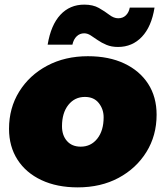

<svg xmlns="http://www.w3.org/2000/svg" viewBox="-20 -800 716 830"><path d="M316 10Q226 10 159 -21.5Q92 -53 55.5 -110Q19 -167 19 -243Q19 -333 63 -404Q107 -475 184 -516Q261 -557 360 -557Q451 -557 517.5 -525.5Q584 -494 620.5 -437.5Q657 -381 657 -304Q657 -214 613 -143Q569 -72 492.5 -31Q416 10 316 10ZM329 -166Q373 -166 400.5 -200.5Q428 -235 428 -293Q428 -328 407 -354.5Q386 -381 347 -381Q303 -381 275.5 -346.5Q248 -312 248 -254Q248 -215 269.5 -190.5Q291 -166 329 -166ZM490 -597Q462 -597 440.5 -606Q419 -615 402.5 -626.5Q386 -638 372 -647Q358 -656 344 -656Q325 -656 311.5 -643Q298 -630 293 -607H186Q200 -692 241 -736Q282 -780 344 -780Q382 -780 407.5 -765.5Q433 -751 452.5 -736Q472 -721 491 -721Q511 -721 524 -733.5Q537 -746 541 -767H648Q635 -685 593.5 -641Q552 -597 490 -597Z"/></svg>

Font: Montserrat Black
Style: Italic
Weight: 900
Italic angle: -11.3°
Designer: Julieta Ulanovsky
Foundry: Julieta Ulanovsky
Version: Version 9.000; ttfautohint (v1.8.4.7-5d5b)